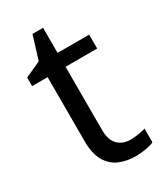

<svg xmlns="http://www.w3.org/2000/svg" viewBox="-170 -732 702 815"><g transform="rotate(-30 180.5 -324.5)"><path d="M264 -62Q284 -62 305 -65.5Q326 -69 339 -73V-6Q325 1 299 5.5Q273 10 249 10Q207 10 171.5 -4.5Q136 -19 114 -55Q92 -91 92 -156V-468H16V-510L93 -545L128 -659H180V-536H335V-468H180V-158Q180 -109 203.5 -85.5Q227 -62 264 -62Z"/></g></svg>

Font: ugurmukhi25
Style: Book
Weight: 400
Designer: Jelle Bosma - Monotype Design Team
Foundry: Monotype Imaging Inc.
Version: Version 2.003